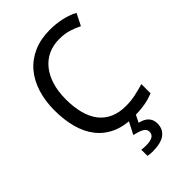

<svg xmlns="http://www.w3.org/2000/svg" viewBox="-281 -824 1165 1165"><g transform="rotate(-45 301.5 -242.0)"><path d="M387.2 -644Q335 -644 292.5 -624.3Q250 -604.5 220 -567.4Q189.9 -530.3 173.6 -477.1Q157.2 -423.8 157.2 -356.9Q157.2 -288.1 171.6 -234.6Q186 -181.2 214.8 -144.5Q243.7 -107.9 286.6 -88.9Q329.6 -69.8 387.2 -69.8Q430.7 -69.8 469.7 -78.4Q508.8 -86.9 546.9 -98.1V-19Q527.8 -11.7 508.8 -6.1Q489.7 -0.5 469 2.9Q448.2 6.3 424.6 8.1Q400.9 9.8 372.1 9.8Q292 9.8 233.4 -16.6Q174.8 -43 136.5 -91.3Q98.1 -139.6 79.6 -207.5Q61 -275.4 61 -357.9Q61 -439 82.3 -506.3Q103.5 -573.7 144.8 -622.1Q186 -670.4 247.1 -697.3Q308.1 -724.1 387.2 -724.1Q439.9 -724.1 487.8 -713.4Q535.6 -702.6 574.2 -682.1L536.1 -606Q505.4 -621.6 469.2 -632.8Q433.1 -644 387.2 -644ZM447.3 140.1Q447.3 187.5 412.8 213.9Q378.4 240.2 305.2 240.2Q294.4 240.2 283.4 238.8Q272.5 237.3 265.1 235.8V183.1Q272.5 184.6 284.4 185.3Q296.4 186 304.2 186Q338.9 186 358.4 175.5Q377.9 165 377.9 141.1Q377.9 129.4 371.6 120.8Q365.2 112.3 354 106Q342.8 99.6 327.4 95Q312 90.3 293.9 85.9L337.9 0H397L369.1 56.2Q385.7 60.1 399.9 66.4Q414.1 72.8 424.6 82.8Q435.1 92.8 441.2 106.9Q447.3 121.1 447.3 140.1Z"/></g></svg>

Font: Droid Sans
Style: Regular
Weight: 400
Foundry: Ascender Corporation
Version: Version 1.00 build 114